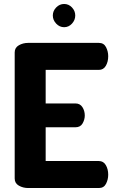

<svg xmlns="http://www.w3.org/2000/svg" viewBox="-20 -947 579 967"><path d="M210 -426H360Q383 -426 395 -407.5Q407 -389 407 -365Q407 -345 396 -325.5Q385 -306 360 -306H210V-136H478Q501 -136 513 -115.5Q525 -95 525 -67Q525 -43 514 -21.5Q503 0 478 0H122Q96 0 75 -12Q54 -24 54 -48V-683Q54 -707 75 -719Q96 -731 122 -731H478Q503 -731 514 -709.5Q525 -688 525 -664Q525 -636 513 -615.5Q501 -595 478 -595H210ZM303 -927Q326 -927 342.5 -909.5Q359 -892 359 -869Q359 -846 342.5 -828Q326 -810 303 -810Q280 -810 263 -828Q246 -846 246 -869Q246 -892 263 -909.5Q280 -927 303 -927Z"/></svg>

Font: AkaAcidDosis
Style: ExtraBold
Weight: 800
Designer: Edgar Tolentino, Pablo Impallari, Igino Marini, Aka-Acid
Foundry: Edgar Tolentino, Pablo Impallari, Igino Marini, Aka-Acid
Version: Version 1.007